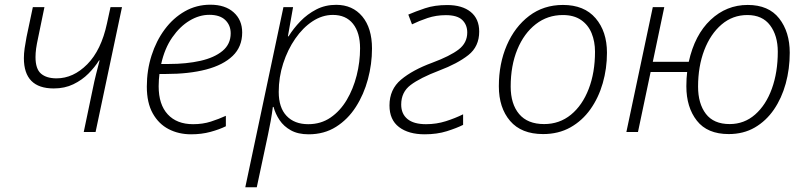

<svg xmlns="http://www.w3.org/2000/svg" viewBox="-20 -561 3434 816"><path d="M335.9 0 374 -182.1Q380.9 -216.8 388.7 -247.3Q396.5 -277.8 403.3 -304.2H400.9Q383.3 -275.9 356 -248.3Q328.6 -220.7 291.7 -202.9Q254.9 -185.1 208.5 -185.1Q81.5 -185.1 81.5 -314Q81.5 -333.5 84.7 -356Q87.9 -378.4 92.8 -403.8L119.6 -530.8H168.9L142.1 -400.9Q136.2 -374 133.5 -354.7Q130.9 -335.4 130.9 -318.4Q130.9 -268.1 154.3 -248Q177.7 -228 220.2 -228Q291.5 -228 350.8 -287.8Q410.2 -347.7 434.6 -461.4L449.7 -530.8H498.5L386.2 0Z M792 9.8Q739.3 9.8 696.8 -12.2Q654.3 -34.2 629.2 -79.1Q604 -124 604 -192.9Q604 -262.2 624 -325Q644 -387.7 680.2 -436.3Q716.3 -484.9 765.6 -512.9Q814.9 -541 874 -541Q937 -541 973.1 -508.5Q1009.3 -476.1 1009.3 -422.9Q1009.3 -362.3 969 -323.5Q928.7 -284.7 856 -265.6Q783.2 -246.6 685.1 -246.6H657.7Q656.2 -236.8 655.3 -222.4Q654.3 -208 654.3 -194.3Q654.3 -116.7 692.9 -75Q731.4 -33.2 800.8 -33.2Q841.8 -33.2 876 -44.2Q910.2 -55.2 939.9 -68.8V-24.4Q912.1 -10.7 874.5 -0.5Q836.9 9.8 792 9.8ZM665 -289.1H697.8Q772.5 -289.1 831.8 -302.5Q891.1 -315.9 925.8 -344.7Q960.4 -373.5 960.4 -419.4Q960.4 -453.6 937.5 -475.8Q914.6 -498 869.6 -498Q827.1 -498 785.9 -473.4Q744.6 -448.7 712.2 -402.1Q679.7 -355.5 665 -289.1Z M1022.5 234.9 1184.6 -530.8H1225.6L1203.6 -406.7H1206.5Q1227.1 -439.9 1256.6 -470.5Q1286.1 -501 1324.2 -520.8Q1362.3 -540.5 1408.7 -540.5Q1478.5 -540.5 1519.8 -491Q1561 -441.4 1561 -354.5Q1561 -289.1 1543.7 -224.4Q1526.4 -159.7 1492.4 -106.7Q1458.5 -53.7 1408.2 -22Q1357.9 9.8 1291.5 9.8Q1246.6 9.8 1216.3 -7.1Q1186 -23.9 1168.2 -50.5Q1150.4 -77.1 1142.6 -106.4H1139.6Q1136.2 -79.1 1130.4 -46.4Q1124.5 -13.7 1118.7 12.7L1071.3 234.9ZM1290 -33.2Q1343.8 -33.2 1384.8 -61.3Q1425.8 -89.4 1453.6 -136.2Q1481.4 -183.1 1495.8 -240.2Q1510.3 -297.4 1510.3 -355.5Q1510.3 -422.4 1480.2 -460Q1450.2 -497.6 1394.5 -497.6Q1349.6 -497.6 1308.3 -470.5Q1267.1 -443.4 1234.9 -396.7Q1202.6 -350.1 1183.6 -291.5Q1164.6 -232.9 1164.6 -170.4Q1164.6 -103.5 1198 -68.4Q1231.4 -33.2 1290 -33.2Z M1784.7 9.8Q1716.3 9.8 1675.8 -21Q1635.3 -51.8 1635.3 -112.8Q1635.3 -181.2 1684.3 -222.4Q1733.4 -263.7 1816.9 -294.4Q1893.1 -322.8 1929.4 -350.8Q1965.8 -378.9 1965.8 -422.9Q1965.8 -455.6 1944.6 -476.1Q1923.3 -496.6 1875 -496.6Q1833.5 -496.6 1797.1 -484.4Q1760.7 -472.2 1731 -457.5L1715.3 -499Q1745.6 -512.2 1786.4 -525.9Q1827.1 -539.6 1880.9 -539.6Q1944.3 -539.6 1980.5 -510.3Q2016.6 -481 2016.6 -426.8Q2016.6 -363.3 1970.5 -326.9Q1924.3 -290.5 1846.7 -261.2Q1765.1 -230 1725.1 -199.7Q1685.1 -169.4 1685.1 -116.7Q1685.1 -77.1 1711.7 -55.2Q1738.3 -33.2 1790.5 -33.2Q1835 -33.2 1874.8 -45.9Q1914.6 -58.6 1948.2 -75.2V-30.3Q1920.9 -16.6 1879.2 -3.4Q1837.4 9.8 1784.7 9.8Z M2288.1 8.8Q2195.8 8.8 2147.9 -47.1Q2100.1 -103 2100.1 -194.3Q2100.1 -290.5 2134 -368.9Q2168 -447.3 2229.2 -493.7Q2290.5 -540 2372.6 -540Q2462.9 -540 2511.2 -483.6Q2559.6 -427.2 2559.6 -336.9Q2559.6 -269.5 2541.7 -207.5Q2523.9 -145.5 2489.3 -96.7Q2454.6 -47.9 2404.1 -19.5Q2353.5 8.8 2288.1 8.8ZM2292.5 -33.7Q2357.9 -33.7 2406.5 -73.5Q2455.1 -113.3 2481.9 -182.9Q2508.8 -252.4 2508.8 -341.3Q2508.8 -384.3 2494.4 -419.7Q2480 -455.1 2449.5 -476.1Q2418.9 -497.1 2372.1 -497.1Q2307.1 -497.1 2257.1 -458.3Q2207 -419.4 2178.7 -350.8Q2150.4 -282.2 2150.4 -192.9Q2150.4 -119.1 2186.3 -76.4Q2222.2 -33.7 2292.5 -33.7Z M3077.1 8.8Q2986.3 8.8 2941.7 -48.1Q2897 -105 2897 -194.3Q2897 -210.4 2897.9 -227.3Q2898.9 -244.1 2900.4 -254.9H2745.1L2691.4 0H2642.1L2754.4 -530.8H2803.2L2754.4 -298.3H2907.2Q2932.6 -413.1 3000 -476.6Q3067.4 -540 3157.7 -540Q3246.6 -540 3291.5 -482.7Q3336.4 -425.3 3336.4 -336.9Q3336.4 -268.1 3319.3 -205.8Q3302.2 -143.6 3269 -95.2Q3235.8 -46.9 3187.7 -19Q3139.6 8.8 3077.1 8.8ZM3081.1 -33.7Q3143.1 -33.7 3189.2 -74.2Q3235.4 -114.7 3260.5 -184.3Q3285.6 -253.9 3285.6 -341.3Q3285.6 -409.7 3252.9 -453.4Q3220.2 -497.1 3156.2 -497.1Q3093.8 -497.1 3046.6 -456.8Q2999.5 -416.5 2973.1 -347.7Q2946.8 -278.8 2946.8 -192.9Q2946.8 -120.6 2980 -77.1Q3013.2 -33.7 3081.1 -33.7Z"/></svg>

Font: Open Sans Light
Style: Italic
Weight: 300
Italic angle: -12°
Designer: Monotype Design Team
Foundry: Monotype Imaging Inc.
Version: Version 3.003; ttfautohint (v1.8.4)